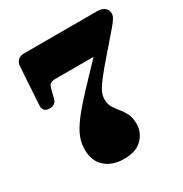

<svg xmlns="http://www.w3.org/2000/svg" viewBox="-167 -829 933 977"><g transform="rotate(-30 299.0 -340.0)"><path d="M427 -103.5Q427 -54.5 391.2 -17.2Q355.5 20 284 20Q216 20 174.2 -17Q132.5 -54 132.5 -122Q132.5 -157.5 146.2 -193Q160 -228.5 194.8 -274.5Q229.5 -320.5 293 -387.5L407.5 -508H184.5Q163 -508 153.8 -501Q144.5 -494 140 -476.5L127 -424.5Q119 -392 85 -392Q43 -392 45.5 -432L59.5 -654Q60.5 -674.5 73.8 -687.2Q87 -700 110 -700H538.5Q568 -700 583.2 -687Q598.5 -674 598.5 -653.5Q598.5 -641 590.2 -626.5Q582 -612 560 -586.5L463 -474.5Q423 -428.5 399.8 -398.8Q376.5 -369 365.2 -350Q354 -331 350.8 -317.8Q347.5 -304.5 347.5 -291.5Q347.5 -264 359.5 -244.5Q371.5 -225 387.2 -206.2Q403 -187.5 415 -163.5Q427 -139.5 427 -103.5Z"/></g></svg>

Font: Fraunces 9pt S000 Black
Style: Regular
Weight: 900
Version: Version 1.000; ttfautohint (v1.8.3)